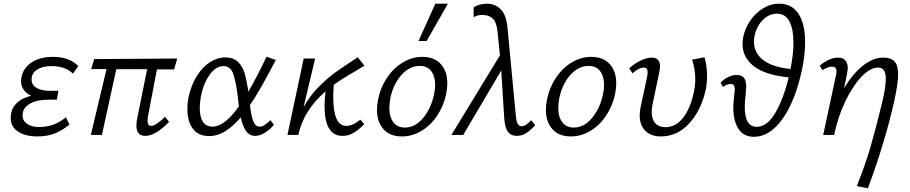

<svg xmlns="http://www.w3.org/2000/svg" viewBox="-20 -731 4929 1040"><path d="M38 -91Q38 -138 66.5 -168.5Q95 -199 148 -212Q94 -240 94 -292Q94 -307 98 -320Q110 -367 154.5 -395Q199 -423 267 -423Q356 -423 404 -373L375 -332Q357 -351 327.5 -362Q298 -373 260 -373Q210 -373 180.5 -353.5Q151 -334 151 -300Q151 -271 178 -255Q205 -239 250 -239H296L288 -191H242Q182 -191 146 -171.5Q110 -152 104 -122Q102 -112 102 -107Q102 -78 126 -60.5Q150 -43 192 -43Q275 -43 337 -96L356 -56Q318 -25 277.5 -8.5Q237 8 182 8Q118 8 78 -18Q38 -44 38 -91Z M719 -50Q719 -73 724 -94L777 -356H610L532 0H472L557 -357H474L490 -411L940 -414L923 -355H830L781 -98Q779 -84 779 -77Q779 -49 799 -49Q823 -49 874 -98L896 -71Q822 5 767 5Q719 5 719 -50Z M995 -139Q995 -177 1003 -212Q1017 -273 1047 -320.5Q1077 -368 1117 -394Q1157 -420 1201 -420Q1244 -420 1269 -396Q1294 -372 1305.5 -332.5Q1317 -293 1325 -234Q1368 -307 1424 -424L1474 -406L1464 -387Q1421 -306 1392 -255Q1363 -204 1334 -162Q1340 -106 1351.5 -75.5Q1363 -45 1386 -45Q1400 -45 1413.5 -54Q1427 -63 1445 -80L1464 -55Q1443 -30 1415.5 -12.5Q1388 5 1362 5Q1331 5 1312.5 -21.5Q1294 -48 1284 -95Q1242 -46 1200 -20Q1158 6 1112 6Q1055 6 1025 -33.5Q995 -73 995 -139ZM1062 -145Q1062 -97 1079.5 -71Q1097 -45 1132 -45Q1196 -45 1274 -155L1269 -200Q1258 -291 1243 -332Q1228 -373 1190 -373Q1150 -373 1116 -326.5Q1082 -280 1068 -208Q1062 -174 1062 -145Z M1625 -414H1687L1624 -150Q1657 -210 1704 -258Q1751 -306 1795.5 -338Q1840 -370 1918 -421L1954 -375Q1946 -370 1936 -364.5Q1926 -359 1914 -351Q1907 -347 1866.5 -323Q1826 -299 1788 -272Q1785 -235 1785 -205Q1785 -49 1856 -49Q1890 -49 1932 -83L1953 -58Q1922 -27 1894.5 -11Q1867 5 1835 5Q1738 5 1738 -156Q1738 -186 1743 -236Q1624 -133 1596 0H1537Z M2022 -136Q2022 -162 2028 -192Q2041 -257 2076 -309.5Q2111 -362 2161.5 -392.5Q2212 -423 2268 -423Q2332 -423 2367.5 -384Q2403 -345 2403 -280Q2403 -253 2397 -223Q2384 -160 2349.5 -107Q2315 -54 2264.5 -23Q2214 8 2157 8Q2092 8 2057 -31.5Q2022 -71 2022 -136ZM2331 -219Q2337 -246 2337 -270Q2337 -318 2315.5 -346Q2294 -374 2253 -374Q2199 -374 2154.5 -325Q2110 -276 2094 -197Q2089 -167 2089 -146Q2089 -97 2111 -68.5Q2133 -40 2173 -40Q2229 -40 2272 -92Q2315 -144 2331 -219ZM2338 -711H2406L2291 -509H2247Z M2711 -95 2695 -349 2489 0H2425L2688 -431L2675 -559Q2670 -610 2649.5 -630Q2629 -650 2592 -650Q2566 -650 2546 -638L2545 -690Q2555 -699 2575 -705Q2595 -711 2617 -711Q2662 -711 2692.5 -680.5Q2723 -650 2729 -580L2774 -106Q2777 -73 2784.5 -60Q2792 -47 2805 -47Q2828 -47 2857 -80L2879 -53Q2852 -23 2829 -9Q2806 5 2778 5Q2748 5 2731 -17.5Q2714 -40 2711 -95Z M2937 -136Q2937 -162 2943 -192Q2956 -257 2991 -309.5Q3026 -362 3076.5 -392.5Q3127 -423 3183 -423Q3247 -423 3282.5 -384Q3318 -345 3318 -280Q3318 -253 3312 -223Q3299 -160 3264.5 -107Q3230 -54 3179.5 -23Q3129 8 3072 8Q3007 8 2972 -31.5Q2937 -71 2937 -136ZM3246 -219Q3252 -246 3252 -270Q3252 -318 3230.5 -346Q3209 -374 3168 -374Q3114 -374 3069.5 -325Q3025 -276 3009 -197Q3004 -167 3004 -146Q3004 -97 3026 -68.5Q3048 -40 3088 -40Q3144 -40 3187 -92Q3230 -144 3246 -219Z M3445 -107Q3445 -124 3450 -151L3486 -319Q3488 -333 3488 -340Q3488 -365 3468 -365Q3441 -365 3406 -334L3388 -361Q3419 -388 3451.5 -403.5Q3484 -419 3511 -419Q3555 -419 3555 -371Q3555 -361 3551 -339L3515 -168Q3510 -141 3510 -125Q3510 -85 3529.5 -63.5Q3549 -42 3584 -42Q3641 -42 3680.5 -93.5Q3720 -145 3738 -230Q3746 -270 3746 -302Q3746 -355 3729 -408L3796 -421Q3810 -373 3810 -320Q3810 -282 3803 -246Q3779 -136 3714.5 -64Q3650 8 3559 8Q3506 8 3475.5 -22.5Q3445 -53 3445 -107Z M3960 -247Q3960 -276 3939 -276Q3917 -276 3896 -260L3883 -283Q3902 -303 3925 -314Q3948 -325 3970 -325Q4000 -325 4011 -308Q4022 -291 4022 -262Q4022 -260 4019 -218Q4014 -178 4014 -152Q4014 -44 4079 -44Q4135 -44 4179.5 -119.5Q4224 -195 4252 -312Q4123 -325 4062.5 -373Q4002 -421 4002 -492Q4002 -510 4005 -526Q4014 -574 4042 -616.5Q4070 -659 4112 -685Q4154 -711 4201 -711Q4269 -711 4305 -656.5Q4341 -602 4341 -503Q4341 -432 4324 -353Q4287 -182 4218 -86Q4149 10 4064 10Q4008 10 3980 -33Q3952 -76 3952 -150Q3952 -166 3956 -206Q3960 -238 3960 -247ZM4262 -357Q4278 -439 4278 -500Q4278 -573 4256 -615Q4234 -657 4188 -657Q4154 -657 4125.5 -635Q4097 -613 4080.5 -577.5Q4064 -542 4064 -504Q4064 -447 4111 -408Q4158 -369 4262 -357Z M4758 -174Q4778 -257 4778 -304Q4778 -336 4767.5 -350.5Q4757 -365 4736 -365Q4694 -365 4646.5 -315.5Q4599 -266 4559 -182.5Q4519 -99 4499 -4L4498 0H4439L4509 -327Q4511 -337 4511 -345Q4511 -370 4486 -370Q4474 -370 4460.5 -364.5Q4447 -359 4435 -351L4420 -375Q4443 -395 4469 -407Q4495 -419 4519 -419Q4547 -419 4559.5 -403Q4572 -387 4572 -362Q4572 -353 4568 -331L4552 -253Q4600 -333 4655 -376Q4710 -419 4764 -419Q4807 -419 4826 -397.5Q4845 -376 4845 -327Q4845 -281 4824 -184Q4772 46 4681 289L4621 277Q4666 164 4694 69Q4722 -26 4758 -174Z"/></svg>

Font: LXGW Bright GB
Style: Italic
Weight: 400
Italic angle: -12°
Designer: Christian Thalmann (Catharsis Fonts)
Foundry: LXGW / Christian Thalmann (Catharsis Fonts) / Fontworks Inc.
Version: Version 5.510